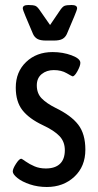

<svg xmlns="http://www.w3.org/2000/svg" viewBox="-20 -738 393 767"><path d="M31 -53Q31 -64 44 -84Q57 -104 65 -104Q67 -104 82.5 -93Q98 -82 118 -73.5Q138 -65 163 -65Q200 -65 219.5 -83.5Q239 -102 239 -138Q239 -172 217.5 -194.5Q196 -217 151 -238Q96 -264 69.5 -298Q43 -332 43 -388Q43 -451 84.5 -490.5Q126 -530 190 -530Q231 -530 266 -517Q301 -504 301 -487Q301 -475 289.5 -454Q278 -433 270 -433Q268 -433 246.5 -445.5Q225 -458 195 -458Q166 -458 146.5 -442Q127 -426 127 -397Q127 -365 146.5 -345Q166 -325 202 -307Q264 -277 292.5 -240Q321 -203 321 -140Q321 -73 277 -32Q233 9 167 9Q131 9 99.5 -1.5Q68 -12 49.5 -27Q31 -42 31 -53ZM112 -602 82 -673Q71 -699 71 -705Q71 -718 93 -718Q113 -718 121.5 -714.5Q130 -711 141 -694L180 -638L218 -694Q229 -711 237.5 -714.5Q246 -718 266 -718Q288 -718 288 -705Q288 -699 277 -673L247 -602Q241 -589 229.5 -582.5Q218 -576 195 -576H164Q141 -576 129.5 -582.5Q118 -589 112 -602Z"/></svg>

Font: Asap Condensed
Style: Regular
Weight: 400
Designer: Pablo Cosgaya
Foundry: Omnibus-Type
Version: Version 1.010; ttfautohint (v1.8)